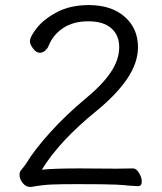

<svg xmlns="http://www.w3.org/2000/svg" viewBox="-20 -718 640 757"><path d="M57 -29Q57 -37 60 -43Q66 -51 73 -59.5Q80 -68 83 -73Q114 -125 176.5 -194.5Q239 -264 317 -329Q384 -384 417 -433.5Q450 -483 450 -532Q450 -579 419 -606.5Q388 -634 328 -634Q269 -634 229 -607.5Q189 -581 171 -536Q167 -526 157.5 -518Q148 -510 137 -510Q123 -510 110.5 -526.5Q98 -543 98 -555Q98 -573 125.5 -608Q153 -643 205.5 -670.5Q258 -698 330 -698Q419 -698 471.5 -652Q524 -606 524 -532Q524 -471 482.5 -409Q441 -347 362 -282Q214 -162 145 -49Q195 -54 294 -54L440 -53L505 -54Q517 -54 528 -36.5Q539 -19 539 -2Q539 16 524 16L490 14Q474 12 440 10Q399 8 286 8Q218 8 183 9.5Q148 11 103 19H98Q82 19 69.5 3.5Q57 -12 57 -29Z"/></svg>

Font: Iansui 0.93
Style: Regular
Weight: 400
Designer: But Ko / Fontworks Inc.
Foundry: zi-hi.com / Fontworks Inc.
Version: Version 0.931